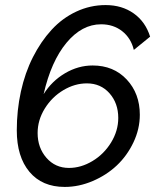

<svg xmlns="http://www.w3.org/2000/svg" viewBox="-20 -735 631 765"><path d="M537.1 -277.8Q537.1 -362.3 484.9 -418.2Q432.6 -474.1 349.1 -474.1Q291.5 -474.1 239 -443.1Q186.5 -412.1 153.8 -359.9Q183.6 -490.7 244.9 -564.5Q306.2 -638.2 382.8 -638.2Q432.1 -638.2 467 -610.6Q502 -583 513.2 -536.1L578.1 -588.9Q559.6 -648.4 512.7 -681.6Q465.8 -714.8 400.9 -714.8Q339.4 -714.8 283.7 -688.7Q228 -662.6 185.3 -616Q142.6 -569.3 111.1 -507.1Q79.6 -444.8 63.2 -370.1Q46.9 -295.4 46.9 -215.8Q46.9 -110.4 97.4 -50.3Q147.9 9.8 237.8 9.8Q294.4 9.8 349.4 -13.7Q404.3 -37.1 445.3 -75.7Q486.3 -114.3 511.7 -167.7Q537.1 -221.2 537.1 -277.8ZM129.9 -205.1Q129.9 -256.3 158.4 -302.5Q187 -348.6 232.4 -375.7Q277.8 -402.8 326.2 -402.8Q381.3 -402.8 416.3 -363.3Q451.2 -323.7 451.2 -265.1Q451.2 -213.9 422.6 -167.2Q394 -120.6 348.4 -93.3Q302.7 -65.9 254.9 -65.9Q200.2 -65.9 165 -106.2Q129.9 -146.5 129.9 -205.1Z"/></svg>

Font: Rawline Medium
Style: Italic
Weight: 500
Italic angle: -12°
Designer: Matt McInerney, Pablo Impallari, Rodrigo Fuenzalida
Foundry: Matt McInerney, Pablo Impallari, Rodrigo Fuenzalida
Version: Version 4.020;PS 004.020;hotconv 1.0.88;makeotf.lib2.5.64775